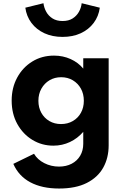

<svg xmlns="http://www.w3.org/2000/svg" viewBox="-20 -864 766 1160"><path d="M337 275Q233.5 275 163 237.2Q92.5 199.5 60.5 126L185.5 65Q206.5 100.5 247.5 121.5Q288.5 142.5 336.5 142.5Q380 142.5 413 125.2Q446 108 464.5 76.8Q483 45.5 483 4.5V-67.5Q449 -28 402.5 -6Q356 16 302.5 16Q233 16 175.8 -18.8Q118.5 -53.5 84.5 -115Q50.5 -176.5 50.5 -256Q50.5 -334 83.8 -395.2Q117 -456.5 174.8 -492.2Q232.5 -528 306.5 -528Q360.5 -528 406.5 -507.2Q452.5 -486.5 483 -449.5V-512H636.5V14Q636.5 89.5 603.8 148.5Q571 207.5 504.5 241.2Q438 275 337 275ZM348.5 -114.5Q389 -114.5 420.2 -132.8Q451.5 -151 469 -182.8Q486.5 -214.5 486.5 -255Q486.5 -296.5 468.8 -328.5Q451 -360.5 420 -379Q389 -397.5 349.5 -397.5Q310 -397.5 279 -379Q248 -360.5 230 -328.2Q212 -296 212 -255Q212 -214.5 229.5 -182.8Q247 -151 278 -132.8Q309 -114.5 348.5 -114.5ZM358 -641Q296.5 -641 248.2 -663.2Q200 -685.5 170 -725.5Q140 -765.5 133 -817.5L242.5 -844.5Q246 -817 259.5 -792.5Q273 -768 297.5 -752.5Q322 -737 358 -737Q394.5 -737 418.8 -752.5Q443 -768 456.8 -792.5Q470.5 -817 473.5 -844.5L583 -817.5Q576 -765.5 546 -725.5Q516 -685.5 468 -663.2Q420 -641 358 -641Z"/></svg>

Font: Spartan Thin
Style: Bold
Weight: 700
Version: Version 1.004